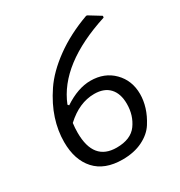

<svg xmlns="http://www.w3.org/2000/svg" viewBox="-146 -698 761 810"><g transform="rotate(-30 234.0 -293.0)"><path d="M393 -594 450 -559 449 -551Q197 -470 133 -309L138 -303Q206 -348 267 -348Q335 -348 378 -304.5Q421 -261 421 -195Q421 -164 411 -131.5Q401 -99 380 -66Q359 -33 317.5 -12.5Q276 8 220 8Q133 8 87.5 -42Q42 -92 42 -179Q42 -234 60 -289.5Q78 -345 116 -401.5Q154 -458 224 -509Q294 -560 388 -594ZM111 -185Q111 -48 223 -48Q292 -48 322 -89.5Q352 -131 352 -187Q352 -237 326.5 -264.5Q301 -292 253 -292Q180 -292 114 -231Q111 -208 111 -185Z"/></g></svg>

Font: Alegreya Sans
Style: Italic
Weight: 400
Italic angle: -7°
Designer: Juan Pablo del Peral
Foundry: Huerta Tipografica
Version: Version 2.007